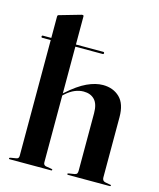

<svg xmlns="http://www.w3.org/2000/svg" viewBox="-112 -821 743 900"><g transform="rotate(15 260.0 -371.0)"><path d="M16.5 -595Q16.5 -597 17.8 -598.5Q19 -600 21.5 -600H315Q317.5 -600 318.8 -598.5Q320 -597 320 -595Q320 -592.5 318.8 -591Q317.5 -589.5 315 -589.5H21.5Q16.5 -589.5 16.5 -595ZM171.5 -343 166 -349 184.5 -365Q236.5 -411.5 277.8 -430.5Q319 -449.5 354.5 -449.5Q404 -449.5 435.8 -419Q467.5 -388.5 467.5 -323.5V-31Q467.5 -23 471.2 -18Q475 -13 482.5 -11.5L506.5 -7Q509.5 -7 510.5 -6Q511.5 -5 511.5 -3.5Q511.5 -2 510.5 -1Q509.5 0 507 0H305Q300 0 300 -3.5Q300 -6.5 306 -7.5L334 -12Q342.5 -14 345 -18.8Q347.5 -23.5 347.5 -31V-311Q347.5 -355.5 328 -376Q308.5 -396.5 274.5 -396.5Q253.5 -396.5 232 -387.5Q210.5 -378.5 189 -359ZM182 -736.5V-28.5Q182 -21.5 185 -17.5Q188 -13.5 194 -12L221.5 -7.5Q227 -6.5 227 -3.5Q227 0 222.5 0H21Q19.5 0 18.2 -1Q17 -2 17 -3.5Q17 -5 18.5 -6.2Q20 -7.5 23.5 -8L50.5 -12.5Q57 -13.5 59.8 -17.5Q62.5 -21.5 62.5 -28V-702.5Q62.5 -707 63.8 -709.2Q65 -711.5 68.5 -712L166 -740Q170.5 -741.5 172.5 -741.8Q174.5 -742 176.5 -742Q179.5 -742 180.8 -740.5Q182 -739 182 -736.5Z"/></g></svg>

Font: Fraunces 120pt SemiBold
Style: Regular
Weight: 600
Version: Version 1.000;[b76b70a41]